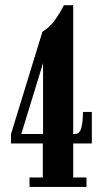

<svg xmlns="http://www.w3.org/2000/svg" viewBox="-20 -738 412 758"><path d="M96.5 0V-37.5H149V-171.5H23.5V-209L147.5 -612.5Q178.5 -632.5 197.5 -659.5Q216.5 -686.5 232.5 -717.5H269V-209H275.5Q295 -209 301.2 -234.2Q307.5 -259.5 307.5 -296H342.5V-171.5H269V-37.5H321.5V0ZM150 -209V-489L64 -209Z"/></svg>

Font: Imbue 10pt
Style: Bold
Weight: 700
Designer: Tyler Finck
Foundry: Etcetera Type Company
Version: Version 1.102; ttfautohint (v1.8.3)